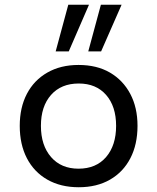

<svg xmlns="http://www.w3.org/2000/svg" viewBox="-20 -778 661 807"><path d="M311 9Q235 9 179 -23Q123 -55 93 -113Q63 -171 63 -249Q63 -326 93 -383.5Q123 -441 179 -473Q235 -505 310 -505Q387 -505 442 -473Q497 -441 527.5 -383.5Q558 -326 558 -249Q558 -171 528 -113Q498 -55 442.5 -23Q387 9 311 9ZM310 -69Q384 -69 426 -118Q468 -167 468 -249Q468 -331 426 -379Q384 -427 311 -427Q237 -427 194.5 -379Q152 -331 152 -249Q152 -167 194.5 -118Q237 -69 310 -69ZM351 -562 404 -758H491L405 -562ZM214 -562 267 -758H354L269 -562Z"/></svg>

Font: Nunito Sans 7pt
Style: Regular
Weight: 400
Designer: Vernon Adams
Foundry: Vernon Adams
Version: Version 3.101;gftools[0.9.27]